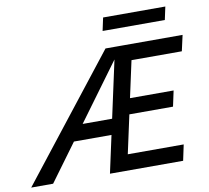

<svg xmlns="http://www.w3.org/2000/svg" viewBox="-124 -920 1106 1018"><g transform="rotate(-10 428.5 -411.0)"><path d="M-37 0 479 -658H564L81 0ZM169 -201 216 -285H519L501 -201ZM472 -292 491 -376H796L778 -292ZM387 0 530 -658H894L875 -573H604L498 -85H799L781 0ZM480 -752 495 -822H830L815 -752Z"/></g></svg>

Font: Ysabeau SemiBold
Style: Italic
Weight: 600
Italic angle: -12°
Designer: Christian Thalmann (Catharsis Fonts)
Version: Version 2.002